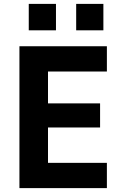

<svg xmlns="http://www.w3.org/2000/svg" viewBox="-20 -968 640 988"><path d="M80 0V-730H530V-600H227V-436H495V-312H227V-130H530V0ZM128 -948H268V-812H128ZM372 -948H512V-812H372Z"/></svg>

Font: Tiny ExtraBold
Style: Regular
Weight: 800
Designer: Philipp Nurullin, Konstantin Bulenkov
Foundry: JetBrains
Version: Version 2.251; ttfautohint (v1.8.4.7-5d5b)